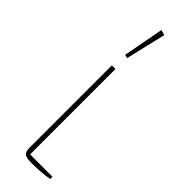

<svg xmlns="http://www.w3.org/2000/svg" viewBox="-257 -764 784 784"><g transform="rotate(45 135.0 -371.5)"><path d="M113 -506V-13H242V0Q222 4 195 6Q168 8 141 8Q111 8 101.5 0Q92 -8 92 -31V-506ZM100 -575 133 -751 156 -745 115 -571Z"/></g></svg>

Font: IBM Plex Serif Thin
Style: Regular
Weight: 100
Designer: Mike Abbink, Paul van der Laan, Pieter van Rosmalen
Foundry: Bold Monday
Version: Version 3.001